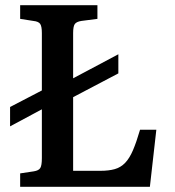

<svg xmlns="http://www.w3.org/2000/svg" viewBox="-20 -723 677 743"><path d="M522 -221H585L560 0H58V-52L111 -60Q130 -63 136 -73Q142 -83 142 -111V-300L19 -234V-309L142 -373V-595Q142 -621 135.5 -630.5Q129 -640 109 -642L58 -650V-703H357V-650L295 -642Q276 -639 269.5 -630Q263 -621 263 -595V-420L438 -513V-439L263 -347V-62H368Q401 -62 424 -68.5Q447 -75 464 -92.5Q481 -110 494.5 -141.5Q508 -173 522 -221Z"/></svg>

Font: Literata 18pt Medium
Style: Regular
Weight: 500
Designer: Latin by Veronika Burian and Jose Scaglione. Greek by Irene Vlachou. Cyrillic by Vera Evstafieva.
Foundry: TypeTogether
Version: Version 3.103;gftools[0.9.29]